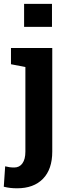

<svg xmlns="http://www.w3.org/2000/svg" viewBox="-39 -782 352 1015"><path d="M51.3 213.4Q31.2 213.4 14.9 211.4Q-1.5 209.5 -19 205.1L-11.7 97.2Q-1 100.1 11 101.8Q22.9 103.5 36.1 103.5Q64 103.5 79.6 81.5Q95.2 59.6 95.2 19.5V-427.7L19 -442.4V-528.3H237.3V19.5Q237.3 112.8 188.2 163.1Q139.2 213.4 51.3 213.4ZM88.4 -640.1V-761.7H235.8V-640.1Z"/></svg>

Font: Robotiche
Style: Bold
Weight: 700
Designer: Google
Version: Version 2.001